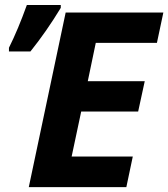

<svg xmlns="http://www.w3.org/2000/svg" viewBox="-20 -765 688 785"><path d="M496.6 0H97.7L248.5 -713.9H647.9L621.6 -589.8H371.6L338.9 -433.1H571.8L544.9 -309.1H312L272.9 -125H522.9ZM16.6 -569.8Q53.7 -644 89.8 -744.6H228.5V-732.9Q169.9 -636.2 104.5 -554.7H16.6Z"/></svg>

Font: Zoram GWebM
Style: Bold Italic
Weight: 700
Italic angle: -12°
Foundry: Ascender Corporation
Version: Version 1.000